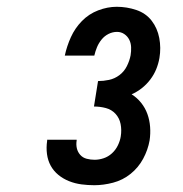

<svg xmlns="http://www.w3.org/2000/svg" viewBox="-20 -863 540 566"><path d="M258 -317Q239 -317 220 -319.5Q201 -322 183.5 -329Q166 -336 152 -347.5Q138 -359 129.5 -374.5Q121 -390 118.5 -409Q116 -428 119 -448V-451H206V-449Q204 -437 206.5 -426Q209 -415 216.5 -406.5Q224 -398 235.5 -395Q247 -392 259 -392Q272 -392 285.5 -396.5Q299 -401 310 -411Q321 -421 327.5 -434.5Q334 -448 336 -461Q339 -480 335.5 -497.5Q332 -515 320.5 -527.5Q309 -540 292 -544.5Q275 -549 257 -549L269 -624Q285 -624 301.5 -627.5Q318 -631 332 -641.5Q346 -652 354 -668Q362 -684 365 -700Q367 -712 366.5 -724Q366 -736 361 -746Q356 -756 346.5 -762.5Q337 -769 325 -769Q312 -769 300 -763Q288 -757 279.5 -746.5Q271 -736 266 -724Q261 -712 258 -699H171Q177 -727 189 -753.5Q201 -780 221.5 -801Q242 -822 269.5 -832.5Q297 -843 324 -843Q354 -843 382 -833.5Q410 -824 427 -802Q444 -780 449.5 -751Q455 -722 450 -692Q447 -675 440.5 -659Q434 -643 423 -628.5Q412 -614 398 -603Q384 -592 368 -585Q384 -575 396 -560Q408 -545 414.5 -527Q421 -509 422.5 -489Q424 -469 421 -449Q416 -421 402 -395Q388 -369 365 -350.5Q342 -332 313.5 -324.5Q285 -317 258 -317Z"/></svg>

Font: Iosevka Curly Slab
Style: Bold Italic
Weight: 700
Italic angle: -9°
Monospace: yes
Designer: Belleve Invis
Foundry: Belleve Invis
Version: Version 22.1.2; ttfautohint (v1.8.4)